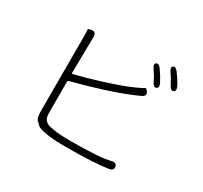

<svg xmlns="http://www.w3.org/2000/svg" viewBox="-162 -1023 1325 1254"><g transform="rotate(30 500.0 -396.0)"><path d="M472 8Q368 8 317 -1Q261 -11 249 -22Q235 -35 222 -48Q207 -63 207 -120V-673Q207 -716 205 -725.5Q203 -735 233 -738Q263 -741 263 -703L259 -430Q259 -425 264 -426Q352 -447 460 -481Q578 -518 643 -546Q659 -553 675 -560Q709 -576 720 -583.5Q731 -591 745 -566Q759 -541 724 -526L678 -506Q523 -441 266 -374Q259 -372 259 -365V-131Q259 -91 275 -75Q291 -59 313 -55Q331 -51 349 -48Q386 -41 474 -41Q694 -41 769 -61Q805 -70 810 -42Q816 -14 780 -8Q669 8 472 8ZM785 -622Q766 -613 751 -645Q731 -686 708 -718Q686 -748 703 -759Q720 -771 740 -742Q770 -700 788 -664Q805 -632 785 -622ZM893 -660Q874 -650 858 -682Q830 -735 814 -756Q793 -785 809 -796Q824 -808 846 -780Q878 -737 896 -702Q912 -669 893 -660Z"/></g></svg>

Font: Resource Han Rounded JP Light
Style: Regular
Weight: 300
Designer: Cyano Hao (round all glyphs); Ryoko NISHIZUKA 西塚涼子 (kana, bopomofo & ideographs); Paul D. Hunt (Latin, Greek & Cyrillic)
Foundry: Cyano Hao
Version: 0.990